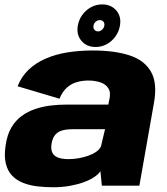

<svg xmlns="http://www.w3.org/2000/svg" viewBox="-20 -822 740 850"><path d="M216 7Q254 7 288 1Q322 -5 349.8 -15Q377.5 -25 397 -38Q416.5 -51 424.5 -64.5L431 0H597L661.5 -366Q677.5 -454.5 648.2 -505Q619 -555.5 553 -577Q487 -598.5 390.5 -598.5Q330.5 -598.5 277.2 -589.8Q224 -581 180.8 -562Q137.5 -543 106 -512.8Q74.5 -482.5 58 -440L243.5 -385Q255.5 -415 274.8 -432.8Q294 -450.5 318.5 -458Q343 -465.5 370.5 -465.5Q400 -465.5 424.2 -457.5Q448.5 -449.5 460.2 -430.2Q472 -411 463 -376.5L459.5 -359H275.5Q240 -359 204.5 -354.8Q169 -350.5 136 -339.5Q103 -328.5 75.8 -308.5Q48.5 -288.5 30 -256.8Q11.5 -225 5 -179Q-2.5 -131 5.8 -97.8Q14 -64.5 34 -44Q54 -23.5 82.8 -12.2Q111.5 -1 145.8 3Q180 7 216 7ZM283.5 -117.5Q267.5 -117.5 252.8 -120Q238 -122.5 226.8 -129.5Q215.5 -136.5 210.2 -149.8Q205 -163 208 -184.5Q211.5 -206 220 -219Q228.5 -232 241.2 -238.8Q254 -245.5 270 -247.8Q286 -250 304 -250H445L427 -174Q421 -160.5 405.8 -150Q390.5 -139.5 369.8 -132.2Q349 -125 326.5 -121.2Q304 -117.5 283.5 -117.5ZM403.5 -614Q430 -614 452.8 -626.5Q475.5 -639 491 -660.5Q506.5 -682 511 -708.5Q518 -748.5 495 -775.5Q472 -802.5 432 -802.5Q405.5 -802.5 382.8 -790Q360 -777.5 344.5 -756.2Q329 -735 324.5 -708.5Q317.5 -668.5 340.5 -641.2Q363.5 -614 403.5 -614ZM413.5 -683Q404 -683 398 -690.5Q392 -698 394 -708.5Q395.5 -719 403.8 -726Q412 -733 422 -733Q432 -733 437.8 -726Q443.5 -719 442 -708.5Q440 -698 431.8 -690.5Q423.5 -683 413.5 -683Z"/></svg>

Font: Anybody UltraCondensed Thin ExtraBold
Style: Italic
Weight: 800
Italic angle: -10°
Version: Version 1.111